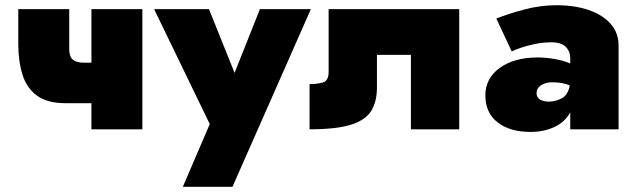

<svg xmlns="http://www.w3.org/2000/svg" viewBox="-20 -495 2438 735"><path d="M245 -460V-308Q245 -278 259 -266.5Q273 -255 300 -255H330V-460H525V0H330V-100H230Q161 -100 121.5 -129Q82 -158 66 -209.5Q50 -261 50 -328V-460Z M1170 -460 870 220H680L783 -20L570 -460H780L878 -216L975 -460Z M1738 -460V0H1553V-285H1423V-160Q1423 -106 1401 -70.5Q1379 -35 1323 -17.5Q1267 0 1165 0V-173Q1195 -173 1216.5 -179.5Q1238 -186 1238 -220V-460Z M1939 -298 1880 -424Q1928 -443 1988.5 -459Q2049 -475 2111 -475Q2179 -475 2232.5 -457Q2286 -439 2317 -404.5Q2348 -370 2348 -320V0H2163V-65Q2143 -28 2102.5 -9Q2062 10 2011 10Q1932 10 1885 -26.5Q1838 -63 1838 -130Q1838 -195 1893 -235Q1948 -275 2039 -275Q2070 -275 2104 -269Q2138 -263 2163 -252V-272Q2163 -298 2146 -315.5Q2129 -333 2091 -333Q2058 -333 2027.5 -326.5Q1997 -320 1973.5 -312Q1950 -304 1939 -298ZM2034 -139Q2034 -121 2048 -113.5Q2062 -106 2081 -106Q2107 -106 2131 -119Q2155 -132 2161 -168Q2134 -180 2093 -180Q2068 -180 2051 -168.5Q2034 -157 2034 -139Z"/></svg>

Font: Jost* Black
Style: Regular
Weight: 900
Version: Version 3.7